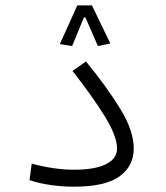

<svg xmlns="http://www.w3.org/2000/svg" viewBox="-20 -702 626 724"><path d="M258.8 2Q215.8 2 171.6 -4.2Q127.4 -10.3 91.3 -22.9L99.6 -85Q139.6 -74.2 179.7 -68.1Q219.7 -62 259.8 -62Q337.4 -62 379.4 -82.8Q421.4 -103.5 421.4 -142.1Q421.4 -188.5 374.8 -263.9Q328.1 -339.4 253.4 -434.6L304.2 -470.2Q382.8 -374.5 433.6 -291.5Q484.4 -208.5 484.4 -142.1Q484.4 -75.7 430.7 -36.9Q377 2 258.8 2ZM326.7 -681.6 396 -538.1 349.1 -528.3 302.2 -636.2H296.4L252 -528.3L205.6 -535.6L271.5 -681.6Z"/></svg>

Font: CaskaydiaMono NF Light
Style: Regular
Weight: 300
Designer: Aaron Bell
Foundry: Saja Typeworks
Version: Version 2111.001; ttfautohint (v1.8.4);Nerd Fonts 3.1.1